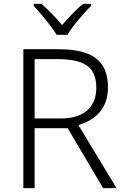

<svg xmlns="http://www.w3.org/2000/svg" viewBox="-20 -967 640 987"><path d="M271 -788H327C351 -831 410 -898 448 -937V-947H406C370 -917 331 -875 299 -838C268 -875 229 -917 193 -947H153V-937C189 -898 246 -831 271 -788ZM278 -714H100V0H158V-308H328L510 0H579L383 -324C470 -350 535 -408 535 -518C535 -660 449 -714 278 -714ZM273 -663C410 -663 475 -626 475 -516C475 -414 409 -358 293 -358H158V-663Z"/></svg>

Font: Noto Sans Devanagari UI Light
Style: Regular
Weight: 300
Designer: Jelle Bosma - Monotype Design Team
Foundry: Monotype Imaging Inc.
Version: Version 2.004